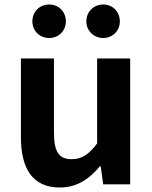

<svg xmlns="http://www.w3.org/2000/svg" viewBox="-20 -820 677 854"><path d="M246 14C322 14 376 -23 424 -80H428L439 0H559V-560H412V-182C374 -132 344 -112 298 -112C244 -112 220 -143 220 -229V-560H73V-210C73 -70 125 14 246 14ZM199 -651C242 -651 273 -684 273 -725C273 -767 242 -800 199 -800C155 -800 124 -767 124 -725C124 -684 155 -651 199 -651ZM439 -651C482 -651 513 -684 513 -725C513 -767 482 -800 439 -800C396 -800 364 -767 364 -725C364 -684 396 -651 439 -651Z"/></svg>

Font: Source Han Sans JP
Style: Bold
Weight: 700
Designer: Ryoko NISHIZUKA 西塚涼子 (kana, bopomofo & ideographs); Paul D. Hunt (Latin, Greek & Cyrillic); Sandoll Communications 산돌커뮤니
Foundry: Adobe
Version: Version 2.002;hotconv 1.0.116;makeotfexe 2.5.65601